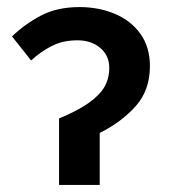

<svg xmlns="http://www.w3.org/2000/svg" viewBox="-20 -523 490 543"><path d="M147 0V-188Q200 -210 231 -232Q262 -254 275.5 -277.5Q289 -301 289 -331Q289 -366 263.5 -387.5Q238 -409 199 -409Q158 -409 126.5 -393Q95 -377 68 -352L14 -420Q49 -454 95 -478.5Q141 -503 205 -503Q259 -503 304.5 -484Q350 -465 377 -427.5Q404 -390 404 -336Q404 -268 364 -223Q324 -178 262 -147V0Z"/></svg>

Font: Source Sans 3 SemiBold
Style: Regular
Weight: 600
Designer: Paul D. Hunt
Foundry: Adobe
Version: Version 3.046;hotconv 1.0.118;makeotfexe 2.5.65603